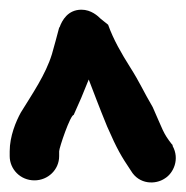

<svg xmlns="http://www.w3.org/2000/svg" viewBox="-22 -666 383 396"><path d="M-2 -344C-2 -317 20 -294 49 -294C77 -294 100 -316 100 -344V-354C100 -361 123 -429 130 -429C141 -453 150 -474 161 -502C173 -471 181 -449 199 -405C220 -357 228 -344 248 -314C265 -285 299 -285 318 -298C336 -309 349 -338 334 -365V-367L332 -369C314 -392 314 -398 293 -445C273 -479 267 -495 246 -528C229 -555 212 -584 201 -615L186 -627C180 -633 166 -646 146 -646C118 -646 106 -624 101 -610L100 -609C95 -590 91 -575 85 -554C72 -512 45 -473 21 -434C11 -416 -2 -385 -2 -354Z"/></svg>

Font: Stray Cat
Style: ExBlk
Weight: 1000
Version: Version 1.0